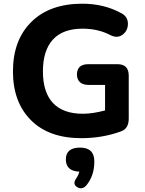

<svg xmlns="http://www.w3.org/2000/svg" viewBox="-20 -736 782 1038"><path d="M420 11Q244 11 147 -86.5Q50 -184 50 -350Q50 -519 149.5 -617.5Q249 -716 425 -716Q543 -716 637 -664Q671 -646 671.5 -608.5Q672 -571 643.5 -549Q615 -527 577 -546Q511 -581 426 -581Q320 -581 266 -522Q212 -463 212 -350Q212 -237 266.5 -179Q321 -121 428 -121Q481 -121 548 -139V-277H458Q428 -277 412 -292Q396 -307 396 -333Q396 -389 458 -389H615Q676 -389 676 -327V-95Q676 -39 632 -25Q532 11 420 11ZM447 266Q424 292 397 275.5Q370 259 393 227Q404 211 409 192Q336 189 336 126Q336 62 413 62Q490 62 490 137Q490 214 447 266Z"/></svg>

Font: Nunito ExtraBold
Style: Regular
Weight: 800
Designer: Vernon Adams
Foundry: Vernon Adams
Version: Version 3.602